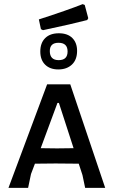

<svg xmlns="http://www.w3.org/2000/svg" viewBox="-20 -909 559 929"><path d="M188 -763 178 -768 168 -815Q307 -860 380 -889L390 -885L407 -821L402 -812Q334 -794 188 -763ZM265 -748Q307 -748 330 -725Q353 -702 353 -663Q353 -620 328 -596.5Q303 -573 262 -573Q222 -573 198.5 -596Q175 -619 175 -660Q175 -701 198.5 -724.5Q222 -748 265 -748ZM263 -702Q221 -702 221 -662Q221 -618 264 -618Q307 -618 307 -660Q307 -702 263 -702ZM320 -501 489 0H392L379 -62L361 -117L249 -118L149 -117L130 -67L116 0H21L208 -501ZM256 -191 336 -192 265 -411H258L177 -192Z"/></svg>

Font: Alegreya Sans SC Medium
Style: Regular
Weight: 500
Designer: Juan Pablo del Peral
Foundry: Huerta Tipografica
Version: Version 2.001;PS 002.001;hotconv 1.0.88;makeotf.lib2.5.64775